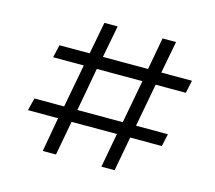

<svg xmlns="http://www.w3.org/2000/svg" viewBox="-84 -653 847 756"><g transform="rotate(15 339.5 -275.0)"><path d="M149 0 174 -140H51L64 -191H185L218 -367H93L105 -419H228L253 -550H307L282 -419H466L490 -550H545L520 -419H645L634 -367H511L478 -191H608L597 -140H468L442 0H388L414 -140H229L203 0ZM271 -367 239 -191H424L457 -367Z"/></g></svg>

Font: Literata 12pt
Style: Italic
Weight: 400
Italic angle: -2°
Designer: Latin by Veronika Burian and Jose Scaglione. Greek by Irene Vlachou. Cyrillic by Vera Evstafieva
Foundry: TypeTogether
Version: Version 3.002